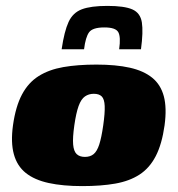

<svg xmlns="http://www.w3.org/2000/svg" viewBox="-20 -624 602 651"><path d="M259 7Q193 7 145 -3.5Q97 -14 67.5 -37.5Q38 -61 27 -101Q16 -141 24 -199Q33 -263 54.5 -303.5Q76 -344 111 -366Q146 -388 194.5 -396.5Q243 -405 307 -405Q373 -405 420 -394.5Q467 -384 496 -360.5Q525 -337 535.5 -297.5Q546 -258 538 -199Q529 -135 508 -94.5Q487 -54 453 -32Q419 -10 371 -1.5Q323 7 259 7ZM268 -92Q286 -92 297.5 -101.5Q309 -111 316.5 -134Q324 -157 330 -199Q336 -241 335 -264.5Q334 -288 325 -297Q316 -306 298 -306Q281 -306 268 -297Q255 -288 246.5 -264.5Q238 -241 232 -199Q226 -157 228 -134Q230 -111 240 -101.5Q250 -92 268 -92ZM344 -604Q402 -604 429 -592Q456 -580 461 -548Q466 -516 458 -457H384Q390 -499 381 -515Q372 -531 334 -531Q294 -531 282 -514.5Q270 -498 265 -457H189Q198 -518 212.5 -549.5Q227 -581 257.5 -592.5Q288 -604 344 -604Z"/></svg>

Font: Genos Thin Black
Style: Italic
Weight: 900
Italic angle: -8°
Version: Version 1.010